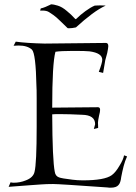

<svg xmlns="http://www.w3.org/2000/svg" viewBox="-20 -863 631 890"><path d="M219 -843Q227 -843 247.5 -837Q268 -831 290 -812Q301 -803 309.5 -795Q318 -787 328 -776Q330 -774 331 -774Q332 -774 334 -776Q352 -794 376 -811.5Q400 -829 419 -837Q422 -837 429 -837.5Q436 -838 444 -838Q453 -838 461 -837.5Q469 -837 470 -837Q441 -824 405.5 -797.5Q370 -771 332 -736Q324 -734 315 -733Q306 -732 300 -732Q294 -732 293 -733L260 -765Q241 -784 226.5 -794Q212 -804 207 -807Q196 -814 177 -814H166L169 -824Q179 -826 191 -831Q203 -836 213 -841Q215 -843 219 -843ZM493 7Q490 7 486.5 7Q483 7 479 6Q367 -2 303.5 -6Q240 -10 226 -10Q210 -10 196 -9.5Q182 -9 169 -8Q157 -7 120 -4.5Q83 -2 20 3L29 -18Q32 -17 36 -16.5Q40 -16 44 -16Q73 -16 100 -27Q134 -40 140 -66Q150 -105 150 -276Q150 -360 150 -406.5Q150 -453 149 -462Q146 -615 128 -633Q107 -652 66 -652Q61 -652 55 -651.5Q49 -651 43 -651L53 -670Q102 -663 187 -661L472 -664Q482 -663 482 -649Q482 -644 480.5 -636Q479 -628 477 -617L468 -584L458 -525L438 -530Q454 -572 454 -586Q454 -617 395 -625Q385 -626 369 -626.5Q353 -627 332 -627H316Q289 -627 269 -626Q249 -625 237 -623Q222 -569 222 -364L434 -366Q444 -366 444 -354Q444 -350 443 -343.5Q442 -337 439 -326Q437 -316 435.5 -307.5Q434 -299 434 -294Q434 -292 434.5 -286Q435 -280 435 -270L415 -265L421 -287Q421 -330 360 -331Q300 -334 260 -334Q250 -334 240 -334Q230 -334 222 -333Q223 -120 234 -66Q237 -47 253 -41Q265 -36 316 -30Q339 -27 364 -27Q465 -27 498 -51Q516 -64 534 -95Q552 -124 555 -143L569 -138Q559 -116 553 -92.5Q547 -69 542 -43Q539 -15 529 -5Q519 7 493 7Z"/></svg>

Font: Gideon Roman
Style: Regular
Weight: 400
Designer: Robert E. Leuschke
Foundry: Robert E. Leuschke
Version: Version 2.010